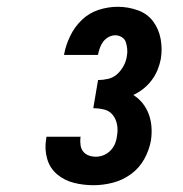

<svg xmlns="http://www.w3.org/2000/svg" viewBox="-20 -863 540 566"><path d="M256 -317Q226 -317 198 -324Q170 -331 148.5 -349Q127 -367 119 -395Q111 -423 116 -453L117 -460H218L217 -457Q216 -446 217.5 -435Q219 -424 225.5 -416Q232 -408 242 -404.5Q252 -401 263 -401Q275 -401 286.5 -406Q298 -411 306.5 -420Q315 -429 319.5 -440.5Q324 -452 325 -463Q328 -480 325 -496Q322 -512 312.5 -524Q303 -536 287.5 -540Q272 -544 255 -544L269 -627Q283 -627 298.5 -630.5Q314 -634 325.5 -644.5Q337 -655 344.5 -669Q352 -683 354 -698Q356 -708 355 -718.5Q354 -729 351 -738.5Q348 -748 339 -753.5Q330 -759 320 -759Q310 -759 300.5 -754Q291 -749 284.5 -740.5Q278 -732 274.5 -722Q271 -712 269 -702V-701H169V-703Q174 -730 187 -757Q200 -784 221.5 -804.5Q243 -825 271 -834Q299 -843 327 -843Q357 -843 385.5 -833Q414 -823 431 -800.5Q448 -778 453.5 -748.5Q459 -719 454 -689Q451 -673 444.5 -657Q438 -641 427.5 -627Q417 -613 403.5 -602Q390 -591 373 -583Q389 -573 400.5 -558.5Q412 -544 418.5 -526.5Q425 -509 426.5 -489Q428 -469 425 -449Q420 -421 405.5 -394.5Q391 -368 366.5 -350Q342 -332 313 -324.5Q284 -317 256 -317Z"/></svg>

Font: Iosevka Term Curly Heavy
Style: Italic
Weight: 900
Italic angle: -9°
Designer: Belleve Invis
Foundry: Belleve Invis
Version: Version 32.3.0